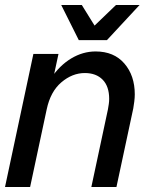

<svg xmlns="http://www.w3.org/2000/svg" viewBox="-28 -745 621 765"><path d="M-8 0 105 -530H205L168 -358L125 -309Q140 -380 174.5 -432Q209 -484 255.5 -512Q302 -540 353 -540Q426 -540 467.5 -492Q509 -444 509 -369Q509 -356 507 -340Q505 -324 503 -313L436 0H336L402 -309Q404 -320 405.5 -330.5Q407 -341 407 -351Q407 -401 381 -427.5Q355 -454 310 -454Q260 -454 216.5 -417Q173 -380 158 -309L92 0ZM323 -585 330 -625 434 -725H528L398 -585ZM286 -585 216 -725H298L360 -625L361 -585Z"/></svg>

Font: Radio Canada Big
Style: Italic
Weight: 400
Italic angle: -12°
Designer: Étienne Aubert Bonn
Foundry: Coppers and Brasses
Version: Version 1.001